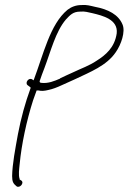

<svg xmlns="http://www.w3.org/2000/svg" viewBox="-20 -543 509 760"><path d="M89 -206 101 -197V-194C80 -137 63 -75 51 -12C40 49 29 105 28 154C28 177 33 184 45 194C57 204 77 182 65 172L57 167L58 166C52 151 56 125 58 105C65 30 85 -65 111 -146L125 -185H132C143 -182 157 -183 172 -187C187 -190 206 -197 225 -206C242 -214 259 -221 276 -229C337 -258 402 -283 438 -336C460 -367 477 -418 465 -446C449 -485 409 -506 356 -516C338 -520 323 -525 302 -523C280 -523 261 -515 247 -504C178 -447 152 -328 113 -225L107 -229C93 -237 78 -215 89 -206ZM137 -219V-222C143 -239 149 -257 156 -274C181 -340 200 -418 241 -466C257 -483 269 -497 297 -497C317 -499 329 -494 345 -491C387 -481 448 -466 442 -411C434 -355 398 -325 363 -303C334 -283 301 -272 270 -257C253 -249 236 -242 218 -233V-232C195 -222 171 -212 144 -215C141 -215 138 -216 137 -219ZM141 -210H142ZM296 -497H297ZM362 -298Z"/></svg>

Font: Stray Cat
Style: LtObl
Weight: 300
Version: Version 1.0